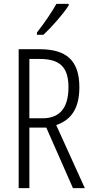

<svg xmlns="http://www.w3.org/2000/svg" viewBox="-20 -1018 473 987"><path d="M333 -990V-998H270C242 -949 211 -904 170 -851V-839H203C243 -876 304 -944 333 -990ZM184 -765H76V-51H131V-362H218L355 -51H416L269 -375C351 -403 388 -467 388 -570C388 -709 319 -765 184 -765ZM183 -715C289 -715 332 -672 332 -569C332 -458 282 -410 200 -410H131V-715Z"/></svg>

Font: Noto Sans Tamil UI ExtraCondensed Light
Style: Regular
Weight: 300
Width: 2
Designer: Jelle Bosma - Monotype Design Team
Foundry: Monotype Imaging Inc.
Version: Version 2.004